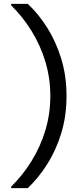

<svg xmlns="http://www.w3.org/2000/svg" viewBox="-20 -831 412 996"><path d="M124 145H38V137Q99 77 144.5 3Q190 -71 215.5 -155.5Q241 -240 241 -333Q241 -426 215.5 -510.5Q190 -595 144.5 -669Q99 -743 38 -803V-811H124Q179 -760 224.5 -688Q270 -616 297.5 -527Q325 -438 325 -333Q325 -228 297.5 -139Q270 -50 224.5 21.5Q179 93 124 145Z"/></svg>

Font: DM Sans 17pt
Style: Regular
Weight: 400
Version: Version 4.004;gftools[0.9.30]